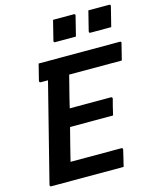

<svg xmlns="http://www.w3.org/2000/svg" viewBox="-133 -1012 902 1103"><g transform="rotate(-15 318.0 -460.5)"><path d="M33 0Q23 0 25 -11Q61 -156 98.5 -302Q136 -448 172 -593H129Q124 -593 122 -596.5Q120 -600 121 -604Q128 -630 133 -652Q138 -674 145 -700H627Q639 -700 635 -689Q628 -663 623 -641Q618 -619 611 -593H298Q294 -576 289.5 -559.5Q285 -543 281 -526Q273 -496 265.5 -465.5Q258 -435 251 -405H496Q501 -405 503 -401.5Q505 -398 504 -394Q500 -381 493 -352.5Q486 -324 481 -301H225Q212 -252 200 -203.5Q188 -155 176 -107H477Q482 -107 485 -104Q488 -101 486 -96Q483 -81 476 -53.5Q469 -26 463 0ZM290 -921H413Q424 -921 421 -910L392 -794H269Q258 -794 261 -805ZM500 -921H623Q634 -921 631 -910L602 -794H479Q468 -794 471 -805Z"/></g></svg>

Font: Recursive Mn Lnr St SmB
Style: Italic
Weight: 600
Italic angle: -15°
Monospace: yes
Version: Version 1.079;hotconv 1.0.112;makeotfexe 2.5.65598; ttfautoh